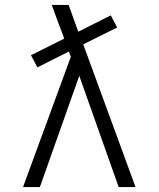

<svg xmlns="http://www.w3.org/2000/svg" viewBox="-20 -755 640 775"><path d="M73 0 266 -526 258 -547 131 -483 105 -532 239 -599 235 -611Q223 -642 211.5 -673Q200 -704 189 -735H257L296 -627L427 -693L453 -644L316 -576L527 0H459L300 -449L141 0Z"/></svg>

Font: Iosevka Light Extended
Style: Regular
Weight: 300
Width: 7
Monospace: yes
Designer: Belleve Invis
Foundry: Belleve Invis
Version: Version 32.5.0; ttfautohint (v1.8.4)